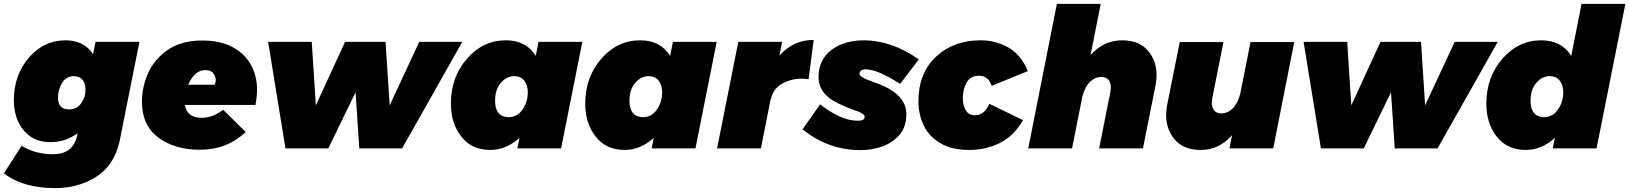

<svg xmlns="http://www.w3.org/2000/svg" viewBox="-54 -762 8367 986"><path d="M229 204Q64 204 -34 128L57 -13Q128 30 218 30Q318 30 341 -60L344 -78Q282 -32 206 -32Q142.5 -32 101.5 -61.5Q58 -93 37.5 -141.5Q17 -190 17 -245Q17 -376 94 -465.5Q171 -555 282 -555Q377 -555 424 -484L437 -547H662L560 -36Q533 86 441.5 145Q350 204 229 204ZM299 -200Q340 -200 362.5 -231Q385 -262 385 -301Q385 -367 327 -371Q287 -371 265.5 -337Q244 -303 244 -260Q244 -201 299 -200Z M974 7Q842 7 758.5 -56Q675 -119 675 -239Q675 -317.5 708 -389.5Q741 -461.5 813 -509.5Q882 -554 984 -554Q1077 -554 1139.8 -520.5Q1202.5 -487 1234.2 -429.8Q1266 -372.5 1266 -302Q1266 -268 1258 -223H896Q906 -157 982 -157Q1037 -157 1092 -198L1208 -84Q1111 7 974 7ZM1049 -327Q1054 -342 1054 -351Q1054 -368 1042 -385Q1030 -402 1000 -402Q946 -402 912 -327Z M2011 0H1791L1772 -288L1632 0H1412L1323 -547H1547L1568 -221L1718 -547H1926L1947 -221L2099 -547H2320Z M2463.5 8Q2368.5 8 2315 -60.5Q2261.5 -129 2261.5 -229Q2261.5 -366 2344 -460.5Q2426.5 -555 2543.5 -555Q2647.5 -555 2697.5 -475L2711.5 -547H2936.5L2827.5 0H2602.5L2613.5 -54Q2545.5 8 2463.5 8ZM2555.5 -160Q2602.5 -160 2629.5 -199.5Q2656.5 -239 2656.5 -288Q2656.5 -324 2638.5 -347.5Q2620.5 -371 2586.5 -371Q2548.5 -371 2518.5 -337Q2488.5 -303 2488.5 -244Q2488.5 -164 2555.5 -160Z M3153.5 8Q3058.5 8 3005 -60.5Q2951.5 -129 2951.5 -229Q2951.5 -366 3034 -460.5Q3116.5 -555 3233.5 -555Q3337.5 -555 3387.5 -475L3401.5 -547H3626.5L3517.5 0H3292.5L3303.5 -54Q3235.5 8 3153.5 8ZM3245.5 -160Q3292.5 -160 3319.5 -199.5Q3346.5 -239 3346.5 -288Q3346.5 -324 3328.5 -347.5Q3310.5 -371 3276.5 -371Q3238.5 -371 3208.5 -337Q3178.5 -303 3178.5 -244Q3178.5 -164 3245.5 -160Z M3853.5 0H3628.5L3737.5 -547H3962.5L3948.5 -476Q4019.5 -557 4124.5 -557L4098.5 -355Q4078.5 -358 4061.5 -358Q4009.5 -358 3963 -332.5Q3916.5 -307 3904.5 -252H3903.5Z M4366.5 9Q4198.5 9 4067.5 -98L4157.5 -226Q4266.5 -142 4349.5 -142Q4371 -142 4378.8 -147.5Q4386.5 -153 4386.5 -164Q4386.5 -180 4325.5 -199Q4291.5 -211 4248.5 -232Q4149.5 -280 4149.5 -366Q4149.5 -409 4164.5 -441.8Q4179.5 -474.5 4205.5 -497.2Q4231.5 -520 4266 -534Q4318.5 -555 4380.5 -555Q4524.5 -555 4664.5 -457L4568.5 -331Q4452.5 -406 4391.5 -406Q4363.5 -406 4359.5 -384Q4359.5 -365 4426.5 -343L4427.5 -342Q4600.5 -286 4600.5 -176Q4600.5 -113 4567.5 -72Q4529.5 -28 4476 -9.5Q4422.5 9 4366.5 9Z M4923.5 8Q4835.5 8 4777.5 -25Q4717 -60.5 4689.8 -117.5Q4662.5 -174.5 4662.5 -242Q4662.5 -386 4752.5 -470.5Q4842.5 -555 4981.5 -555Q5059.5 -555 5124.5 -518Q5189.5 -481 5224.5 -397L5038.5 -321Q5022.5 -373 4973.5 -373Q4930.5 -373 4910.5 -339Q4890.5 -305 4890.5 -257Q4890.5 -222 4905.5 -196Q4920.5 -170 4953.5 -170Q5000.5 -170 5026.5 -229L5199.5 -145Q5153.5 -64 5081 -28Q5008.5 8 4923.5 8Z M5815.5 0H5590.5L5648.5 -291L5650.5 -312Q5650.5 -367 5599.5 -367Q5571.5 -367 5545.2 -343.2Q5519 -319.5 5504.5 -267L5451.5 0H5226.5L5373.5 -742H5598.5L5546.5 -479Q5613.5 -555 5707.5 -555Q5795.5 -555 5840.5 -502.5Q5885.5 -450 5885.5 -376Q5885.5 -355 5880.5 -325Z M6112 8Q6024.5 8 5979.5 -44.5Q5934.5 -97 5934.5 -171Q5934.5 -191.5 5939.5 -221.5L6004.5 -546H6229L6171 -255.5L6169 -234.5Q6169 -214.5 6180 -197Q6191 -179.5 6220 -179.5Q6248 -179.5 6274.2 -203.2Q6300.5 -227 6315 -279.5L6368 -546H6592.5L6484.5 0H6260L6273 -68Q6207 8 6112 8Z M7328.5 0H7108.5L7089.5 -288L6949.5 0H6729.5L6640.5 -547H6864.5L6885.5 -221L7035.5 -547H7243.5L7264.5 -221L7416.5 -547H7637.5Z M7781 8Q7686 8 7632.5 -60.5Q7579 -129 7579 -229Q7579 -366 7661.5 -460.5Q7744 -555 7861 -555Q7965 -555 8015 -475L8068 -742H8293L8145 0H7920L7931 -54Q7863 8 7781 8ZM7873 -160Q7920 -160 7947 -199.5Q7974 -239 7974 -288Q7974 -324 7956 -347.5Q7938 -371 7904 -371Q7866 -371 7836 -337Q7806 -303 7806 -244Q7806 -164 7873 -160Z"/></svg>

Font: Argentum Sans Black
Style: Italic
Weight: 900
Italic angle: -11°
Designer: Julieta Ulanovsky (font), Cristiano Sobral (main changes and remaster)
Foundry: Julieta Ulanovsky (font), Cristiano Sobral (main changes and remaster)
Version: Version 2.007;June 15, 2022;FontCreator 14.0.0.2814 64-bit; 